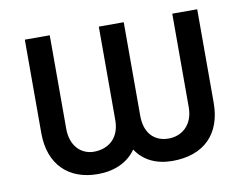

<svg xmlns="http://www.w3.org/2000/svg" viewBox="-65 -635 946 735"><g transform="rotate(-10 408.0 -267.5)"><path d="M73.2 -182.2C73.2 -58.2 148.1 9.9 259.6 9.9C323.2 9.9 376.1 -12.8 408.7 -59.3C438.6 -12.8 489 9.9 550.1 9.9C671.2 9.9 743.3 -59.7 743.3 -182.2V-545.5H646.3V-182.2C646.3 -111.5 600.1 -77.1 550.1 -77.1C497.2 -77.1 457.7 -111.5 457.7 -182.2V-545.5H360.8V-182.2C360.8 -111.5 315.3 -77.1 259.6 -77.1C212.7 -77.1 170.1 -112.2 170.1 -182.2V-545.5H73.2Z"/></g></svg>

Font: Inter 465
Style: Regular
Weight: 400
Designer: Rasmus Andersson
Foundry: rsms
Version: Version 3.019;Glyphs 3.1.2 (3151)